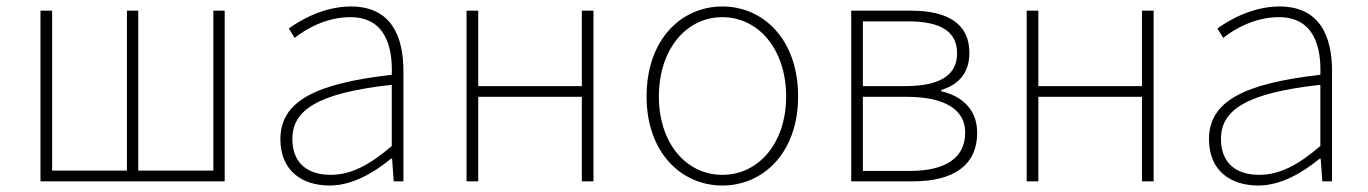

<svg xmlns="http://www.w3.org/2000/svg" viewBox="-20 -560 4224 593"><path d="M105 0H674V-527H639V-33H407V-527H372V-33H141V-527H105Z M998 13C1068 13 1134 -26 1188 -70H1191L1196 0H1226V-341C1226 -448 1188 -540 1064 -540C978 -540 905 -496 872 -472L890 -443C924 -470 987 -507 1062 -507C1171 -507 1193 -414 1190 -329C953 -302 846 -247 846 -130C846 -30 916 13 998 13ZM1001 -20C937 -20 883 -50 883 -131C883 -220 961 -273 1190 -298V-109C1121 -50 1064 -20 1001 -20Z M1421 0H1457V-261H1777V0H1813V-527H1777V-294H1457V-527H1421Z M2211 13C2337 13 2445 -88 2445 -262C2445 -439 2337 -540 2211 -540C2085 -540 1977 -439 1977 -262C1977 -88 2085 13 2211 13ZM2211 -20C2099 -20 2015 -118 2015 -262C2015 -407 2099 -507 2211 -507C2323 -507 2408 -407 2408 -262C2408 -118 2323 -20 2211 -20Z M2609 0H2800C2923 0 2998 -48 2998 -150C2998 -229 2942 -266 2887 -278V-282C2935 -297 2974 -329 2974 -397C2974 -486 2908 -527 2794 -527H2609ZM2645 -294V-494H2785C2891 -494 2936 -459 2936 -395C2936 -333 2891 -294 2775 -294ZM2645 -32V-261H2780C2897 -261 2961 -222 2961 -151C2961 -73 2902 -32 2789 -32Z M3151 0H3187V-261H3507V0H3543V-527H3507V-294H3187V-527H3151Z M3866 13C3936 13 4002 -26 4056 -70H4059L4064 0H4094V-341C4094 -448 4056 -540 3932 -540C3846 -540 3773 -496 3740 -472L3758 -443C3792 -470 3855 -507 3930 -507C4039 -507 4061 -414 4058 -329C3821 -302 3714 -247 3714 -130C3714 -30 3784 13 3866 13ZM3869 -20C3805 -20 3751 -50 3751 -131C3751 -220 3829 -273 4058 -298V-109C3989 -50 3932 -20 3869 -20Z"/></svg>

Font: Noto Sans CJK Thin
Style: Regular
Weight: 100
Designer: Ryoko NISHIZUKA (kana & ideographs); Paul D. Hunt (Latin, Greek & Cyrillic); Wenlong ZHANG (bopomofo); Sandoll Communica
Foundry: Adobe Systems Incorporated
Version: Version 1.000;PS 1;hotconv 1.0.78;makeotf.lib2.5.61930